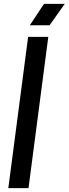

<svg xmlns="http://www.w3.org/2000/svg" viewBox="-20 -970 354 990"><path d="M207 -950.2H314L235.8 -839.8H133.8ZM229 -779.8 127 0H22.9L125 -779.8Z"/></svg>

Font: Cooper Hewitt
Style: Medium Italic
Weight: 708
Designer: Village Type and Design LLC
Foundry: Cooper Hewitt Smithsonian Design Museum
Version: 1.000